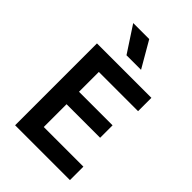

<svg xmlns="http://www.w3.org/2000/svg" viewBox="-271 -1052 1161 1161"><g transform="rotate(45 310.0 -471.0)"><path d="M88.5 0V-700H554V-586H218.5V-416.5H505.5V-310H218.5V-115H557.5V0ZM265.5 -775.5 156.5 -942H293.5L390 -775.5Z"/></g></svg>

Font: Geologica Cursive Medium
Style: Regular
Weight: 500
Designer: Sindre Bremnes, Frode Helland
Foundry: Monokrom Skriftforlag AS
Version: Version 1.010;gftools[0.9.28]